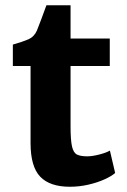

<svg xmlns="http://www.w3.org/2000/svg" viewBox="-20 -704 484 732"><path d="M246.5 8Q170 8 133.2 -30.5Q96.5 -69 96.5 -158.5V-452.5H29V-534Q66 -544.5 88 -554Q110 -563.5 120.5 -587Q127.5 -604 137.2 -630.2Q147 -656.5 157 -684H249V-557H398.5V-452.5H249V-223Q249 -170 254.5 -145.8Q260 -121.5 273.5 -114.8Q287 -108 312.5 -108Q332 -108 359 -115Q386 -122 399 -130L419 -44.5Q405.5 -32.5 378.5 -20.2Q351.5 -8 317 0Q282.5 8 246.5 8Z"/></svg>

Font: Merriweather Sans
Style: Bold
Weight: 700
Designer: Eben Sorkin
Foundry: Eben Sorkin
Version: Version 1.008; ttfautohint (v1.7.19-72a1) -l 8 -r 50 -G 200 